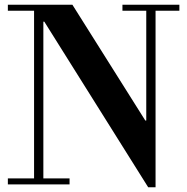

<svg xmlns="http://www.w3.org/2000/svg" viewBox="-20 -774 784 806"><path d="M494 -729V-754H733V-729H633V12H602L166 -683H162V-25H272V0H13V-25H123V-729H13V-754H284L590 -268H594V-729Z"/></svg>

Font: Libre Bodoni
Style: Regular
Weight: 400
Designer: Pablo Impallari, Rodrigo Fuenzalida
Foundry: Pablo Impallari, Rodrigo Fuenzalida
Version: Version 1.001